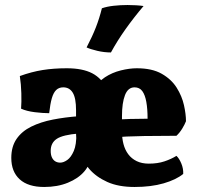

<svg xmlns="http://www.w3.org/2000/svg" viewBox="-20 -739 792 765"><path d="M466 -215Q466 -188 472 -165Q478 -142 491 -124.5Q504 -107 524.5 -97Q545 -87 573 -87Q608 -87 635 -96Q662 -105 683 -118Q694 -108 702.5 -87.5Q711 -67 710 -46Q682 -23 632 -8.5Q582 6 516 6Q452 6 407.5 -14Q363 -34 335.5 -66Q308 -98 295.5 -135.5Q283 -173 283 -207V-300Q283 -348 270 -369.5Q257 -391 232 -391Q215 -391 204 -380.5Q193 -370 186.5 -347.5Q180 -325 176 -288Q151 -288 118.5 -292Q86 -296 64 -306Q66 -331 65 -367.5Q64 -404 59 -436Q106 -453 150 -460Q194 -467 246 -467Q309 -467 347.5 -447Q386 -427 410 -380H353Q369 -412 398 -431Q427 -450 461.5 -458.5Q496 -467 525 -467Q586 -467 624.5 -445Q663 -423 684 -389.5Q705 -356 713 -320Q721 -284 721 -256Q716 -243 706 -226.5Q696 -210 683 -198Q625 -198 554 -197Q483 -196 420 -191L424 -262Q460 -264 498 -265Q536 -266 568 -266Q568 -305 563 -333Q558 -361 547 -376Q536 -391 516 -391Q490 -391 478 -360Q466 -329 466 -276ZM294 -207Q231 -202 206.5 -186Q182 -170 182 -138Q182 -122 187 -111.5Q192 -101 200.5 -96Q209 -91 220 -91Q233 -91 248 -101.5Q263 -112 274 -137.5Q285 -163 284 -207L340 -116Q340 -84 316 -56Q292 -28 250.5 -11Q209 6 156 6Q92 6 58.5 -24.5Q25 -55 25 -110Q25 -155 46 -185.5Q67 -216 104.5 -234.5Q142 -253 190.5 -262.5Q239 -272 294 -276ZM422 -530Q395 -530 367.5 -536.5Q340 -543 325 -550Q348 -594 362 -630Q376 -666 386 -706Q406 -713 433 -716Q460 -719 488 -719Q505 -719 522 -718Q539 -717 552 -715Q513 -669 480 -622.5Q447 -576 422 -530Z"/></svg>

Font: Vollkorn Black
Style: Regular
Weight: 900
Designer: Friedrich Althausen
Foundry: Friedrich Althausen
Version: Version 5.000